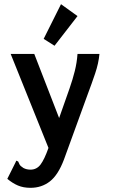

<svg xmlns="http://www.w3.org/2000/svg" viewBox="-20 -723 540 919"><path d="M126 176Q92 176 66 165Q40 154 15 133L54 55L58 46L67 50Q70 58 74 65Q78 72 92 81Q107 89 126 89Q156 89 174.5 64Q193 39 212 -15L31 -465H144L263 -158L313 -300Q328 -343 338 -383Q348 -423 351 -465H456Q452 -420 435 -370Q418 -320 401 -275L286 41Q258 115 218.5 145.5Q179 176 126 176ZM241 -504 189 -537 272 -703 351 -646Z"/></svg>

Font: Ligconsolata
Style: Bold
Weight: 700
Monospace: yes
Designer: Raph Levien, Cyreal, Brenton Simpson
Foundry: Raph Levien, Cyreal, Google
Version: Version 3.001; ttfautohint (v1.8.2.53-6de2)